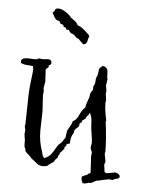

<svg xmlns="http://www.w3.org/2000/svg" viewBox="-52 -798 586 799"><g transform="rotate(5 241.0 -399.0)"><path d="M411.1 -63.5 386.7 -57.6Q378.9 -57.6 371.6 -52.7Q364.3 -47.9 360.4 -46.4Q356.4 -44.9 354 -45.4Q351.6 -45.9 349.6 -45.9L334 -41H328.1L325.2 -42Q321.3 -40 321.8 -43Q322.3 -45.9 320.8 -48.8Q319.3 -51.8 318.4 -52.7Q317.4 -53.7 317.4 -58.6V-69.3Q324.2 -70.3 328.1 -73.7Q332 -77.1 339.8 -77.1Q339.8 -83 345.2 -83.5Q350.6 -84 352.5 -87.9L348.6 -159.2L350.6 -168.9Q350.6 -174.8 347.2 -180.7Q343.8 -186.5 343.8 -194.3L346.7 -210.9Q346.7 -224.6 344.2 -237.8Q341.8 -251 339.8 -266.6Q337.9 -282.2 337.4 -299.8Q336.9 -317.4 329.1 -334H327.1Q325.2 -334 324.2 -330.1Q323.2 -326.2 321.3 -324.2Q313.5 -319.3 312.5 -310.5Q308.6 -308.6 305.7 -305.7Q302.7 -302.7 297.9 -300.8V-298.8Q298.8 -293.9 295.4 -292Q292 -290 289.1 -288.1V-286.1Q289.1 -275.4 281.7 -270Q274.4 -264.6 271.5 -259.8Q268.6 -254.9 269 -252.4Q269.5 -250 268.6 -247.6Q267.6 -245.1 266.6 -244.1Q255.9 -227.5 255.9 -201.2L243.2 -198.2Q243.2 -190.4 238.3 -187.5Q233.4 -184.6 235.4 -175.8Q229.5 -173.8 226.6 -168Q223.6 -162.1 217.8 -159.2V-156.2Q217.8 -151.4 214.8 -149.9Q211.9 -148.4 211.9 -143.6Q211.9 -138.7 206.1 -133.8Q200.2 -128.9 198.7 -125Q197.3 -121.1 195.3 -119.1L183.6 -111.3Q175.8 -105.5 171.4 -101.6Q167 -97.7 152.8 -97.7Q138.7 -97.7 129.9 -104Q121.1 -110.4 115.7 -115.2Q110.4 -120.1 102.5 -125Q97.7 -132.8 87.9 -140.6Q78.1 -148.4 75.7 -152.8Q73.2 -157.2 73.7 -160.2Q74.2 -163.1 71.3 -167Q68.4 -170.9 68.4 -182.6V-198.2Q64.5 -221.7 64.5 -223.6L66.4 -240.2L62.5 -258.8L64.5 -260.7L66.4 -347.7Q66.4 -404.3 71.8 -444.8Q77.1 -485.4 77.1 -494.6Q77.1 -503.9 75.2 -508.8Q62.5 -510.7 49.3 -511.2Q36.1 -511.7 24.4 -517.6Q23.4 -519.5 23.4 -524.4Q23.4 -541 59.6 -539.1Q68.4 -538.1 73.2 -538.1H82Q85.9 -538.1 90.8 -539.1L94.7 -543L112.3 -541L133.8 -543Q150.4 -543 150.4 -528.3Q150.4 -520.5 139.6 -517.6Q140.6 -516.6 140.6 -512.7Q140.6 -508.8 134.8 -505.4Q128.9 -502 128.9 -499L131.8 -450.2L127 -420.9L128.9 -409.2L127 -392.6L130.9 -324.2L128.9 -244.1Q128.9 -198.2 143.6 -157.2Q145.5 -150.4 147.5 -143.1Q149.4 -135.7 156.2 -131.8Q174.8 -139.6 183.6 -151.9Q192.4 -164.1 196.8 -172.4Q201.2 -180.7 205.6 -187Q210 -193.4 213.4 -195.8Q216.8 -198.2 220.7 -202.1Q224.6 -206.1 227.5 -211.9Q230.5 -217.8 235.4 -222.7Q237.3 -232.4 238.3 -242.7Q239.3 -252.9 242.2 -257.8Q259.8 -287.1 259.8 -294.9Q273.4 -300.8 281.2 -316.4Q294.9 -347.7 306.6 -355.5Q308.6 -370.1 314.9 -385.7Q321.3 -401.4 321.3 -409.7Q321.3 -418 333 -433.6Q332 -434.6 332 -440.9Q332 -447.3 335.9 -453.1Q339.8 -459 339.8 -470.2Q339.8 -481.4 342.3 -485.8Q344.7 -490.2 346.7 -497.1Q348.6 -503.9 348.6 -508.8Q348.6 -513.7 349.6 -517.6Q349.6 -525.4 365.2 -535.2Q383.8 -530.3 385.3 -517.1Q386.7 -503.9 386.7 -489.3L388.7 -480.5L384.8 -455.1L388.7 -431.6L386.7 -421.9L390.6 -394.5L388.7 -381.8Q388.7 -365.2 392.1 -343.8Q395.5 -322.3 397 -317.9Q398.4 -313.5 398.4 -310.5Q398.4 -307.6 396.5 -306.6Q406.2 -230.5 406.2 -181.6L404.3 -170.9L410.2 -139.6L406.2 -126L410.2 -95.7Q414.1 -91.8 420.9 -91.8L454.1 -97.7Q459 -97.7 466.8 -93.3Q474.6 -88.9 474.6 -82Q474.6 -75.2 465.8 -73.2Q457 -71.3 453.6 -69.8Q450.2 -68.4 448.7 -66.9Q447.3 -65.4 445.3 -65.4L433.6 -67.4ZM213.9 -724.6Q223.6 -717.8 232.4 -710.9Q241.2 -704.1 246.1 -693.4Q259.8 -693.4 295.9 -657.2Q295.9 -653.3 297.9 -653.3Q293.9 -645.5 292 -633.3Q290 -621.1 279.3 -618.2Q278.3 -617.2 276.9 -617.2Q275.4 -617.2 269.5 -623Q263.7 -628.9 260.3 -631.8Q256.8 -634.8 255.9 -637.7Q245.1 -640.6 238.3 -648.9Q231.4 -657.2 219.7 -659.2Q217.8 -663.1 214.8 -665Q211.9 -667 211.9 -671.9H200.2Q199.2 -679.7 194.8 -680.7Q190.4 -681.6 188 -683.6Q185.5 -685.5 186.5 -686.5Q188.5 -690.4 180.7 -692.4Q172.9 -694.3 171.4 -698.7Q169.9 -703.1 168 -705.1Q154.3 -707 148.4 -716.8Q142.6 -726.6 136.7 -737.3Q139.6 -739.3 139.2 -740.2Q138.7 -741.2 143.6 -743.2Q144.5 -745.1 146.5 -751Q148.4 -756.8 161.1 -756.8Q173.8 -756.8 191.9 -744.6Q210 -732.4 213.9 -724.6Z"/></g></svg>

Font: Mountains of Christmas
Style: Regular
Weight: 400
Designer: Crystal Kluge
Foundry: Font Diner, Inc DBA Tart Workshop
Version: Version 1.002